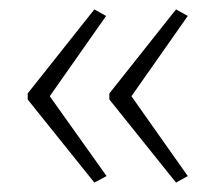

<svg xmlns="http://www.w3.org/2000/svg" viewBox="-20 -480 459 409"><path d="M39 -281V-268L181 -91L207 -105L86 -275L206 -446L181 -460ZM213 -281V-268L355 -91L380 -105L260 -275L380 -446L355 -460Z"/></svg>

Font: Noto Sans Ethiopic ExtraCondensed ExtraLight
Style: Regular
Weight: 200
Width: 2
Designer: Monotype Design Team
Foundry: Monotype Imaging Inc.
Version: Version 2.102